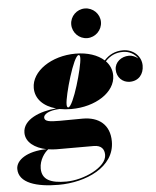

<svg xmlns="http://www.w3.org/2000/svg" viewBox="-148 -772 882 1084"><g transform="rotate(-5 293.0 -229.5)"><path d="M289.5 -635.5C289.5 -589 327.5 -551 373.5 -551C419.5 -551 458 -589 458 -635.5C458 -681.5 419.5 -719 373.5 -719C327.5 -719 289.5 -681.5 289.5 -635.5ZM249 -160C385.5 -160 500.5 -233 500.5 -328.5C500.5 -361 488 -389 466.5 -411.5C494.5 -442 527 -456 566 -456C602 -456 633.5 -438.5 650 -411.5C635.5 -424 616.5 -431.5 598.5 -431.5C555.5 -431.5 517.5 -402 517.5 -360C517.5 -316 550 -284.5 591 -284.5C642.5 -284.5 671 -322 671 -369.5C671 -422.5 626.5 -465 567.5 -465C524.5 -465 489.5 -449 460.5 -417C424.5 -450 367 -469.5 299 -469.5C162.5 -469.5 47.5 -392 47.5 -296.5C47.5 -234.5 93 -190 163 -171C71 -163.5 -27 -125 -27 -49.5C-27 4.5 24 40.5 89 53.5C-22 55 -85 100.5 -85 150.5C-85 230.5 16.5 260 140 260C294.5 260 460.5 188 460.5 42C460.5 -54 398 -100.5 308 -100.5C279.5 -100.5 212 -99.5 177 -99.5C120.5 -99.5 91.5 -103 91.5 -125.5C91.5 -143.5 121 -164 182.5 -166C203 -162 225.5 -160 249 -160ZM232 -170.5C226 -170.5 224 -179 224 -189C224 -238 287 -460 316 -460C323 -460 324 -452 324 -442C324 -393 261 -170.5 232 -170.5ZM47 159C47 111 78 70 99 55C114.5 57.5 130.5 59 146.5 59H356.5C399.5 59 416 82 416 114C416 184 284 245.5 185 245.5C96.5 245.5 47 223.5 47 159Z"/></g></svg>

Font: Bodoni* 24pt Fatface
Style: Italic
Weight: 900
Italic angle: -13°
Version: Version 2.3